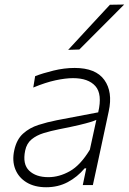

<svg xmlns="http://www.w3.org/2000/svg" viewBox="-20 -798 557 828"><path d="M179 9.5Q129.5 9.5 95 -11.2Q60.5 -32 46 -68.2Q31.5 -104.5 41.5 -150Q51.5 -196.5 79.5 -221.8Q107.5 -247 145.8 -259.2Q184 -271.5 225 -279.5L403.5 -313.5Q422 -392 391.5 -426.5Q361 -461 295 -461Q263 -461 219.8 -451.8Q176.5 -442.5 123.5 -420.5L131.5 -469.5Q163.5 -482 210.2 -493.5Q257 -505 302 -505Q393 -505 430 -453.2Q467 -401.5 449 -318.5Q444.5 -297 438.8 -270.5Q433 -244 426 -211L411 -141Q404.5 -110.5 397 -75.8Q389.5 -41 380.5 0H337L352 -72H345Q313.5 -34.5 272 -12.5Q230.5 9.5 179 9.5ZM188.5 -34Q235.5 -34 281.2 -59.8Q327 -85.5 367.5 -152.5L395.5 -281Q385.5 -276.5 369.2 -271.5Q353 -266.5 321.8 -259Q290.5 -251.5 234.5 -240.5Q199 -233.5 168.2 -224Q137.5 -214.5 116.2 -197Q95 -179.5 88.5 -148.5Q76.5 -90 105.8 -62Q135 -34 188.5 -34ZM274 -583Q320 -633 364.5 -681Q409 -729 454 -777.5L515.5 -778.5Q466.5 -729 418.2 -680.8Q370 -632.5 322 -584.5Z"/></svg>

Font: Commissioner ExtraLight
Style: Italic
Weight: 200
Italic angle: -12°
Designer: Kostas Bartsokas
Foundry: Kostas Bartsokas
Version: Version 1.000; ttfautohint (v1.8.3)